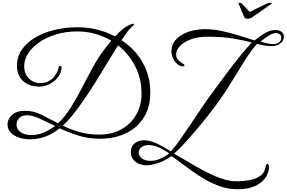

<svg xmlns="http://www.w3.org/2000/svg" viewBox="-20 -959 2062 1381"><path d="M1759 -824Q1742 -824 1736 -838L1700 -923Q1699 -925 1697 -929.5Q1695 -934 1695 -935Q1695 -939 1703 -939Q1714 -939 1721 -932L1776 -873L1894 -931Q1910 -939 1924 -939Q1935 -939 1935 -935Q1935 -934 1931.5 -931.5Q1928 -929 1926 -927L1793 -834Q1778 -824 1759 -824ZM196 43Q155 43 118 31Q81 19 57.5 -5Q34 -29 34 -65Q34 -102 66.5 -132Q99 -162 159 -162Q222 -162 278.5 -133.5Q335 -105 398 -72Q451 -123 492.5 -190.5Q534 -258 572.5 -333Q611 -408 652 -482.5Q693 -557 744 -621Q753 -632 762 -643.5Q771 -655 781 -666Q727 -698 665 -715.5Q603 -733 537 -733Q455 -733 385 -712Q315 -691 263.5 -655.5Q212 -620 183 -575.5Q154 -531 154 -484Q154 -442 171.5 -414.5Q189 -387 216 -374Q243 -361 269 -361Q304 -361 329 -374.5Q354 -388 370 -408Q386 -428 394 -447Q402 -466 403 -478Q403 -485 412 -485Q426 -485 423 -468Q418 -428 393 -398.5Q368 -369 333 -352.5Q298 -336 261 -336Q217 -336 181 -352.5Q145 -369 123.5 -402.5Q102 -436 102 -485Q102 -550 137 -601.5Q172 -653 233 -689Q294 -725 373 -744Q452 -763 540 -763Q608 -763 677 -746.5Q746 -730 808 -697Q834 -726 861.5 -748.5Q889 -771 918 -783Q931 -788 939 -788Q945 -788 945 -785Q945 -780 922 -760Q909 -748 891 -723.5Q873 -699 854 -670Q914 -631 960.5 -575.5Q1007 -520 1034 -449.5Q1061 -379 1061 -293Q1061 -209 1032 -146.5Q1003 -84 953 -43Q903 -2 838 18.5Q773 39 701 39Q616 39 543.5 16Q471 -7 409 -36Q360 3 307.5 23Q255 43 196 43ZM1030 230Q1007 230 981.5 220Q956 210 938.5 188.5Q921 167 921 135Q921 96 947.5 73Q974 50 1017 50Q1058 50 1106.5 72.5Q1155 95 1209 130Q1236 101 1271 51.5Q1306 2 1346 -57.5Q1386 -117 1426.5 -177.5Q1467 -238 1504 -288Q1555 -357 1607 -427Q1659 -497 1707 -556.5Q1755 -616 1792 -653Q1731 -670 1652 -682.5Q1573 -695 1472 -695Q1403 -695 1352.5 -676Q1302 -657 1274.5 -628Q1247 -599 1247 -568Q1247 -540 1264.5 -525Q1282 -510 1295 -501Q1307 -494 1307 -489Q1307 -482 1295 -482Q1274 -482 1255.5 -498Q1237 -514 1225 -538.5Q1213 -563 1213 -589Q1213 -640 1247 -676Q1281 -712 1336 -730.5Q1391 -749 1454 -749Q1517 -749 1580 -735Q1643 -721 1702 -702.5Q1761 -684 1811 -668Q1828 -681 1851 -698.5Q1874 -716 1902.5 -729.5Q1931 -743 1963 -743Q1990 -743 2006 -729.5Q2022 -716 2022 -696Q2022 -665 1995.5 -646Q1969 -627 1933 -627Q1911 -627 1884.5 -631.5Q1858 -636 1828 -643Q1801 -614 1768 -565Q1735 -516 1700 -458.5Q1665 -401 1630 -345Q1595 -289 1564 -245Q1519 -182 1471 -121.5Q1423 -61 1377.5 -8Q1332 45 1294.5 85Q1257 125 1232 146Q1275 170 1330.5 203.5Q1386 237 1447 269.5Q1508 302 1568.5 323.5Q1629 345 1681 345Q1730 345 1775.5 336.5Q1821 328 1852.5 305.5Q1884 283 1890 242Q1893 219 1903 219Q1908 219 1912 226.5Q1916 234 1914 256Q1913 271 1903 295Q1893 319 1868.5 343.5Q1844 368 1800 385Q1756 402 1686 402Q1625 402 1567.5 382.5Q1510 363 1457 332.5Q1404 302 1358 269Q1312 236 1275 207.5Q1238 179 1212 164Q1159 202 1111.5 216Q1064 230 1030 230ZM1945 -642Q1968 -642 1985.5 -653Q2003 -664 2003 -689Q2003 -703 1992 -712Q1981 -721 1965 -721Q1943 -721 1915.5 -704.5Q1888 -688 1853 -659Q1880 -652 1903 -647Q1926 -642 1945 -642ZM786 -563Q765 -530 735 -479.5Q705 -429 668 -370Q631 -311 591 -252Q551 -193 510.5 -141.5Q470 -90 432 -55Q485 -29 549 -10Q613 9 694 9Q786 9 854 -29.5Q922 -68 960 -134.5Q998 -201 998 -285Q998 -394 952 -483.5Q906 -573 829 -633Q816 -612 805 -593.5Q794 -575 786 -563ZM196 12Q247 15 295.5 -6.5Q344 -28 376 -53Q316 -82 265.5 -106Q215 -130 172 -130Q137 -130 118 -109.5Q99 -89 99 -64Q99 -32 124.5 -11Q150 10 196 12ZM1065 198Q1100 198 1137.5 180.5Q1175 163 1197 144Q1197 144 1187 137Q1177 130 1169 126Q1132 103 1102 93.5Q1072 84 1052 84Q1015 84 996 101Q977 118 977 138Q977 160 999 179Q1021 198 1065 198Z"/></svg>

Font: Great Vibes
Style: Regular
Weight: 400
Designer: Robert E. Leuschke, Viktoriya Grabowska, Viviana Monsalve, Eben Sorkin
Foundry: Robert E. Leuschke
Version: Version 1.103; ttfautohint (v1.8.4.7-5d5b)